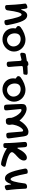

<svg xmlns="http://www.w3.org/2000/svg" viewBox="1542 -2037 567 3691"><g transform="rotate(90 1825.5 -191.5)"><path d="M48.8 -394Q48.8 -401.4 55.2 -408.4Q61.5 -415.5 71.8 -421.1Q82 -426.8 95 -430.4Q107.9 -434.1 121.1 -434.1Q128.4 -434.1 133.5 -430.2Q138.7 -426.3 142.6 -415.3Q146.5 -404.3 149.7 -384.5Q152.8 -364.7 155.8 -333Q157.7 -323.2 159.4 -318.1Q161.1 -313 164.1 -313Q168.5 -313 172.9 -328.1Q208.5 -431.2 275.9 -431.2Q307.1 -431.2 332.8 -411.6Q358.4 -392.1 380.6 -347.9Q402.8 -303.7 422.9 -231.7Q442.9 -159.7 462.9 -54.2Q463.9 -48.8 464.4 -44.4Q464.8 -40 464.8 -36.1Q464.8 -24.9 459.7 -16.8Q454.6 -8.8 446.3 -3.7Q438 1.5 427.7 4.2Q417.5 6.8 407.2 6.8Q386.7 6.8 377.7 2.4Q368.7 -2 366.2 -14.2Q352.1 -88.4 338.6 -146Q325.2 -203.6 312.3 -242.9Q299.3 -282.2 286.6 -302.7Q273.9 -323.2 261.2 -323.2Q248.5 -323.2 237.5 -307.4Q226.6 -291.5 216.3 -257.8Q206.1 -224.1 196.5 -172.4Q187 -120.6 178.2 -48.8Q175.8 -29.3 158.7 -17.6Q141.6 -5.9 115.2 -5.9Q97.7 -5.9 88.4 -13.2Q79.1 -20.5 78.1 -33.2Q73.7 -134.8 68.6 -200.4Q63.5 -266.1 59.1 -305.9Q54.7 -345.7 51.8 -365.2Q48.8 -384.8 48.8 -394Z M522 -162.1Q522 -170.4 523.9 -180.7Q525.9 -190.9 525.9 -203.1Q525.9 -211.4 518.8 -215.8Q511.7 -220.2 502.9 -225.6Q494.1 -231 487.1 -239.3Q480 -247.6 480 -263.2Q480 -274.4 486.1 -285.6Q492.2 -296.9 503.9 -306.2Q532.7 -327.6 563.7 -344.7Q594.7 -361.8 625.7 -373.5Q656.7 -385.3 687 -391.6Q717.3 -397.9 745.1 -397.9Q792 -397.9 833.3 -380.6Q874.5 -363.3 905 -333.3Q935.5 -303.2 953.4 -262.9Q971.2 -222.7 971.2 -176.8Q971.2 -131.8 952.4 -91.6Q933.6 -51.3 901.9 -21Q870.1 9.3 827.4 27.1Q784.7 44.9 737.3 44.9Q690.9 44.9 651.4 29.3Q611.8 13.7 583 -13.9Q554.2 -41.5 538.1 -79.3Q522 -117.2 522 -162.1ZM748 -43Q768.6 -43 790.5 -51.3Q812.5 -59.6 830.8 -75.4Q849.1 -91.3 861.1 -114.3Q873 -137.2 873 -166Q873 -195.3 862.3 -220.7Q851.6 -246.1 832.8 -264.9Q814 -283.7 788.3 -294.4Q762.7 -305.2 732.9 -305.2Q678.7 -305.2 649.9 -277.1Q621.1 -249 621.1 -190.9Q621.1 -159.2 630.6 -132.1Q640.1 -105 657.2 -85.2Q674.3 -65.4 697.5 -54.2Q720.7 -43 748 -43Z M1404.3 -435.5Q1397.5 -438.5 1389.6 -439Q1381.3 -439.9 1372.6 -439.9Q1326.2 -439.9 1282.2 -437L1246.6 -434.6Q1244.6 -441.4 1239.3 -446.3Q1230.5 -453.1 1215.3 -453.1Q1182.1 -453.1 1165 -440.9Q1155.3 -434.1 1150.9 -423.8L1109.9 -417.5Q1067.9 -411.1 1026.9 -402.8Q994.1 -396.5 994.1 -328.1Q994.1 -312.5 1002.4 -305.2Q1010.7 -297.4 1023.4 -297.4Q1027.8 -297.4 1032.7 -298.3Q1037.6 -299.3 1043.9 -301.3Q1085 -312.5 1126 -321.3Q1146.5 -321.8 1149.4 -299.3Q1150.4 -291.5 1150.9 -282.7L1151.4 -275.4H1151.9L1154.3 -231.9Q1155.8 -200.2 1158.2 -170.9Q1160.2 -141.1 1162.6 -114.7Q1164.6 -88.4 1166.5 -67.4Q1169.4 -37.1 1213.4 -37.1Q1237.8 -37.1 1252.9 -48.3Q1267.6 -59.1 1267.6 -76.2Q1267.6 -87.4 1264.6 -118.2Q1261.2 -148.4 1257.8 -194.3Q1253.9 -240.2 1251 -299.3Q1250 -315.4 1249 -333Q1253.9 -342.3 1268.6 -345.7L1273.4 -347.2Q1334 -354.5 1390.6 -357.4Q1400.9 -357.9 1406.2 -362.8Q1411.6 -367.2 1413.1 -378.9L1418.5 -416Q1418.5 -423.8 1414.6 -428.2Q1410.6 -433.1 1404.3 -435.5Z M1485.8 -162.1Q1485.8 -170.4 1487.8 -180.7Q1489.7 -190.9 1489.7 -203.1Q1489.7 -211.4 1482.7 -215.8Q1475.6 -220.2 1466.8 -225.6Q1458 -231 1450.9 -239.3Q1443.8 -247.6 1443.8 -263.2Q1443.8 -274.4 1450 -285.6Q1456.1 -296.9 1467.8 -306.2Q1496.6 -327.6 1527.6 -344.7Q1558.6 -361.8 1589.6 -373.5Q1620.6 -385.3 1650.9 -391.6Q1681.2 -397.9 1709 -397.9Q1755.9 -397.9 1797.1 -380.6Q1838.4 -363.3 1868.9 -333.3Q1899.4 -303.2 1917.2 -262.9Q1935.1 -222.7 1935.1 -176.8Q1935.1 -131.8 1916.3 -91.6Q1897.5 -51.3 1865.7 -21Q1834 9.3 1791.3 27.1Q1748.5 44.9 1701.2 44.9Q1654.8 44.9 1615.2 29.3Q1575.7 13.7 1546.9 -13.9Q1518.1 -41.5 1502 -79.3Q1485.8 -117.2 1485.8 -162.1ZM1711.9 -43Q1732.4 -43 1754.4 -51.3Q1776.4 -59.6 1794.7 -75.4Q1813 -91.3 1825 -114.3Q1836.9 -137.2 1836.9 -166Q1836.9 -195.3 1826.2 -220.7Q1815.4 -246.1 1796.6 -264.9Q1777.8 -283.7 1752.2 -294.4Q1726.6 -305.2 1696.8 -305.2Q1642.6 -305.2 1613.8 -277.1Q1585 -249 1585 -190.9Q1585 -159.2 1594.5 -132.1Q1604 -105 1621.1 -85.2Q1638.2 -65.4 1661.4 -54.2Q1684.6 -43 1711.9 -43Z M2634.8 -127.9Q2631.8 -150.9 2627.9 -176.3L2621.1 -229Q2617.2 -255.4 2611.8 -294.9Q2609.9 -308.1 2606.4 -331.1L2604 -350.1L2601.1 -369.1Q2594.2 -415 2574.2 -435.1Q2553.7 -455.1 2514.2 -455.1Q2484.4 -455.1 2452.6 -439.9Q2420.9 -424.8 2391.1 -398.9Q2361.3 -373 2335 -338.9Q2314 -312 2297.4 -282.7Q2273.9 -311.5 2246.6 -335.9Q2214.4 -364.7 2180.2 -384.8Q2146.5 -405.3 2112.3 -414.1Q2078.6 -423.3 2049.3 -418Q2010.3 -410.6 1993.7 -387.7Q1977.5 -364.3 1979 -317.9Q1980 -302.2 1980.5 -279.3L1981.4 -260.7L1981.9 -242.7Q1983.9 -201.2 1984.9 -176.3L1987.3 -123Q1988.3 -97.2 1989.7 -74.2Q1990.7 -52.7 1991.7 -38.1Q1992.7 -22.9 1993.2 -18.6Q1997.6 3.9 2015.6 11.2Q2034.2 18.6 2069.3 12.2Q2080.6 10.3 2087.4 6.3Q2094.2 2.9 2097.2 -3.9Q2101.1 -10.3 2101.6 -19.5Q2102.1 -28.8 2101.1 -42.5L2076.7 -292Q2075.7 -306.2 2078.6 -312.5Q2082.5 -319.3 2091.3 -320.8Q2103.5 -323.2 2118.7 -315.4Q2133.8 -308.1 2149.9 -293Q2166 -278.3 2181.6 -257.8Q2197.8 -236.8 2210.9 -212.9Q2224.1 -189 2233.9 -163.6Q2241.2 -144.5 2245.6 -126Q2245.1 -116.7 2245.1 -106.9Q2245.1 -63.5 2257.8 -41.5Q2270 -20 2300.8 -20Q2322.3 -20 2336.4 -22.9Q2350.6 -25.4 2359.4 -31.7Q2366.7 -38.1 2370.6 -47.4Q2374 -51.8 2376 -57.6Q2384.3 -81.5 2376.5 -124L2373.5 -137.7Q2375 -154.3 2378.4 -171.4Q2383.3 -198.2 2392.1 -224.1Q2400.9 -250 2412.6 -273.4Q2424.3 -296.4 2437.5 -314Q2450.7 -331.5 2464.4 -341.8Q2477.5 -352.1 2490.2 -352.1Q2499 -352.1 2503.9 -346.2Q2508.3 -340.3 2509.8 -326.2L2530.8 -76.2Q2532.2 -62.5 2534.7 -53.7Q2536.6 -44.4 2541.5 -39.1Q2545.9 -33.2 2553.2 -30.8Q2560.5 -28.3 2571.8 -28.3Q2607.4 -28.3 2624.5 -39.1Q2641.1 -49.3 2641.1 -72.3Q2641.1 -76.7 2639.2 -91.8Q2637.7 -106.4 2634.8 -127.9Z M3168 -15.1Q3106 -28.3 3057.1 -42.5Q3008.3 -57.1 2974.6 -72.8Q2940.9 -87.9 2923.3 -104Q2905.3 -119.6 2905.3 -134.8Q2905.3 -151.4 2917.5 -167.5Q2929.2 -184.1 2947.3 -201.2Q2964.8 -218.3 2985.8 -236.3Q3006.3 -254.4 3024.4 -274.9Q3042 -295.4 3054.2 -318.8Q3065.9 -341.8 3065.9 -369.1Q3065.9 -394.5 3051.3 -409.7Q3036.6 -424.8 3011.2 -424.8Q2968.3 -424.8 2922.9 -380.4Q2877.4 -335.4 2835.9 -251Q2831.5 -242.2 2826.2 -242.2Q2823.2 -242.2 2820.8 -245.1Q2818.4 -248 2818.4 -254.9Q2815.9 -292.5 2814.5 -322.3L2814 -324.7V-327.6L2813.5 -337.4Q2812 -359.9 2810.1 -378.9Q2808.6 -393.1 2805.7 -402.8Q2802.7 -412.1 2797.4 -418Q2792 -423.8 2783.7 -426.3Q2775.4 -428.7 2763.7 -428.7Q2736.8 -428.7 2722.7 -418.5Q2708.5 -408.2 2708.5 -388.7Q2708.5 -377 2710.9 -347.7Q2711.4 -337.9 2712.4 -327.6L2712.9 -325.7L2713.9 -309.6L2714.8 -302.7Q2718.8 -254.4 2722.7 -203.1Q2726.1 -151.9 2728.5 -102.1Q2731 -52.2 2731 -9.8Q2731 11.2 2739.7 19.5Q2748 27.8 2770 27.8Q2786.6 27.8 2797.9 25.4Q2809.1 22.9 2815.4 16.6Q2821.8 10.7 2824.7 0Q2827.1 -10.7 2827.1 -27.8Q2827.1 -34.7 2827.6 -37.1Q2828.1 -39.1 2831.1 -39.1Q2833.5 -39.1 2836.9 -37.1Q2839.8 -35.2 2845.2 -32.2Q2862.3 -20 2886.2 -7.8Q2909.7 4.9 2936.5 16.1Q2962.9 27.8 2991.2 37.6Q3019.5 47.9 3046.4 55.2Q3072.8 63 3095.7 67.4Q3118.7 71.8 3135.3 71.8Q3143.6 71.8 3152.8 65.4Q3161.6 59.6 3168.9 50.3Q3176.3 40.5 3181.2 29.3Q3186 17.6 3186 6.8Q3186 -2 3182.1 -7.3Q3177.7 -12.7 3168 -15.1Z M3633.3 -68.8Q3630.4 -88.4 3626 -127.9Q3621.6 -168 3616.2 -233.9Q3611.3 -299.3 3606.9 -400.9Q3606 -413.6 3596.7 -420.9Q3587.4 -428.2 3569.8 -428.2Q3543.5 -428.2 3526.4 -416.5Q3509.3 -404.8 3506.8 -385.3Q3498 -313.5 3488.3 -261.7Q3479 -210 3468.8 -176.3Q3458.5 -142.6 3447.3 -126.5Q3436.5 -110.8 3423.8 -110.8Q3411.1 -110.8 3398.4 -131.3Q3385.7 -151.9 3372.6 -190.9Q3359.9 -230.5 3346.2 -288.1Q3333 -345.7 3318.8 -419.9Q3316.4 -432.1 3307.6 -436.5Q3298.3 -440.9 3277.8 -440.9Q3267.6 -440.9 3257.3 -438Q3247.1 -435.5 3238.8 -430.7Q3230.5 -425.3 3225.1 -417Q3220.2 -409.2 3220.2 -397.9Q3220.2 -394 3220.7 -389.6Q3221.2 -385.3 3222.2 -379.9Q3242.2 -274.4 3262.2 -202.1Q3282.2 -130.4 3304.2 -85.9Q3326.7 -42 3352.1 -22.5Q3377.9 -2.9 3409.2 -2.9Q3476.6 -2.9 3512.2 -106Q3516.6 -121.1 3521 -121.1Q3523.9 -121.1 3525.4 -115.7Q3527.3 -110.8 3529.3 -101.1Q3532.2 -69.3 3535.2 -49.8Q3538.6 -29.8 3542.5 -19Q3546.4 -7.8 3551.3 -3.9Q3556.6 0 3564 0Q3577.1 0 3589.8 -3.4Q3603 -7.3 3613.3 -12.7Q3623.5 -18.6 3629.9 -25.4Q3636.2 -32.7 3636.2 -40Q3636.2 -49.3 3633.3 -68.8Z"/></g></svg>

Font: Gochi Hand Cyrillic
Style: Regular
Weight: 400
Designer: Juan Pablo del Peral; Denis Ignatov
Foundry: Juan Pablo del Peral; Denis Ignatov
Version: Version 1.00 June 29, 2018, initial release